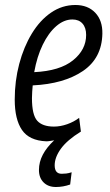

<svg xmlns="http://www.w3.org/2000/svg" viewBox="-20 -555 441 769"><path d="M204 194Q173 194 154.5 175.5Q136 157 136 126Q136 94 151.5 64.5Q167 35 197 7Q190 8 181.5 9.5Q173 11 165 11Q97 8 68 -34.5Q39 -77 39 -156Q39 -231 57 -299Q75 -367 107.5 -420.5Q140 -474 184.5 -504.5Q229 -535 282 -535Q332 -535 361.5 -504Q391 -473 390 -420Q388 -322 312 -270.5Q236 -219 111 -213Q110 -202 109 -188Q108 -174 108 -162Q108 -95 129 -71.5Q150 -48 196 -48Q222 -48 249 -57.5Q276 -67 297 -83L304 -28Q249 6 224 40.5Q199 75 199 107Q199 141 227 141Q236 141 245 140Q254 139 267 135L261 184Q247 189 232.5 191.5Q218 194 204 194ZM117 -266Q220 -271 272.5 -313.5Q325 -356 325 -415Q325 -444 310.5 -460.5Q296 -477 270 -477Q236 -477 205 -450Q174 -423 151 -375.5Q128 -328 117 -266Z"/></svg>

Font: Ubuntu Sans Condensed
Style: Italic
Weight: 400
Width: 3
Italic angle: -13.5°
Designer: Dalton Maag Ltd
Foundry: Dalton Maag Ltd
Version: Version 1.006; ttfautohint (v1.8.4.7-5d5b)